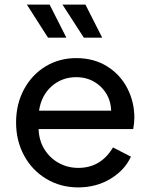

<svg xmlns="http://www.w3.org/2000/svg" viewBox="-20 -804 654 836"><path d="M50 -271Q50 -351 84.5 -415Q119 -479 178.5 -515Q238 -551 312 -551Q389 -551 446.5 -515Q504 -479 534.5 -419.5Q565 -360 565 -292Q565 -269 560 -242H148Q150 -191 174 -153Q198 -115 236.5 -94Q275 -73 321 -73Q419 -73 472 -162L550 -122Q524 -64 462 -26Q400 12 320 12Q244 12 182 -25Q120 -62 85 -126.5Q50 -191 50 -271ZM464 -322Q462 -385 418.5 -426.5Q375 -468 312 -468Q250 -468 205 -428.5Q160 -389 150 -322ZM252 -784H352L425 -640H345ZM196 -784 269 -640H189L97 -784Z"/></svg>

Font: BLUETTI 2.0 Normal
Style: Normal
Weight: 400
Designer: Stijn de Vries
Foundry: tokotype
Version: Version 2.005;October 31, 2023;FontCreator 14.0.0.2814 64-bi